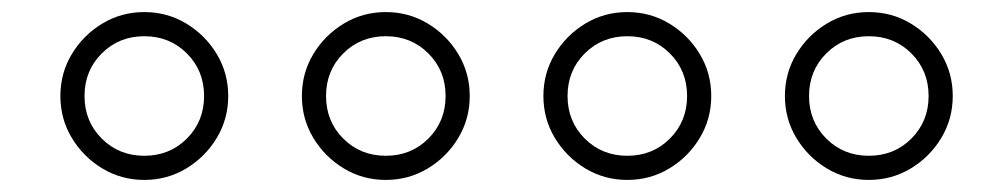

<svg xmlns="http://www.w3.org/2000/svg" viewBox="-20 -539 1640 318"><path d="M80 -380Q80 -342 99 -310.5Q118 -279 149.5 -260Q181 -241 219 -241Q257 -241 288.5 -260Q320 -279 339 -310.5Q358 -342 358 -380Q358 -418 339 -449.5Q320 -481 288.5 -500Q257 -519 219 -519Q181 -519 149.5 -500Q118 -481 99 -449.5Q80 -418 80 -380ZM120 -380Q120 -422 148.5 -450.5Q177 -479 219 -479Q261 -479 289.5 -450.5Q318 -422 318 -380Q318 -338 289.5 -309.5Q261 -281 219 -281Q177 -281 148.5 -309.5Q120 -338 120 -380Z M480 -380Q480 -342 499 -310.5Q518 -279 549.5 -260Q581 -241 619 -241Q657 -241 688.5 -260Q720 -279 739 -310.5Q758 -342 758 -380Q758 -418 739 -449.5Q720 -481 688.5 -500Q657 -519 619 -519Q581 -519 549.5 -500Q518 -481 499 -449.5Q480 -418 480 -380ZM520 -380Q520 -422 548.5 -450.5Q577 -479 619 -479Q661 -479 689.5 -450.5Q718 -422 718 -380Q718 -338 689.5 -309.5Q661 -281 619 -281Q577 -281 548.5 -309.5Q520 -338 520 -380Z M480 -380Q480 -342 499 -310.5Q518 -279 549.5 -260Q581 -241 619 -241Q657 -241 688.5 -260Q720 -279 739 -310.5Q758 -342 758 -380Q758 -418 739 -449.5Q720 -481 688.5 -500Q657 -519 619 -519Q581 -519 549.5 -500Q518 -481 499 -449.5Q480 -418 480 -380ZM520 -380Q520 -422 548.5 -450.5Q577 -479 619 -479Q661 -479 689.5 -450.5Q718 -422 718 -380Q718 -338 689.5 -309.5Q661 -281 619 -281Q577 -281 548.5 -309.5Q520 -338 520 -380Z M880 -380Q880 -342 899 -310.5Q918 -279 949.5 -260Q981 -241 1019 -241Q1057 -241 1088.5 -260Q1120 -279 1139 -310.5Q1158 -342 1158 -380Q1158 -418 1139 -449.5Q1120 -481 1088.5 -500Q1057 -519 1019 -519Q981 -519 949.5 -500Q918 -481 899 -449.5Q880 -418 880 -380ZM920 -380Q920 -422 948.5 -450.5Q977 -479 1019 -479Q1061 -479 1089.5 -450.5Q1118 -422 1118 -380Q1118 -338 1089.5 -309.5Q1061 -281 1019 -281Q977 -281 948.5 -309.5Q920 -338 920 -380Z M1280 -380Q1280 -342 1299 -310.5Q1318 -279 1349.5 -260Q1381 -241 1419 -241Q1457 -241 1488.5 -260Q1520 -279 1539 -310.5Q1558 -342 1558 -380Q1558 -418 1539 -449.5Q1520 -481 1488.5 -500Q1457 -519 1419 -519Q1381 -519 1349.5 -500Q1318 -481 1299 -449.5Q1280 -418 1280 -380ZM1320 -380Q1320 -422 1348.5 -450.5Q1377 -479 1419 -479Q1461 -479 1489.5 -450.5Q1518 -422 1518 -380Q1518 -338 1489.5 -309.5Q1461 -281 1419 -281Q1377 -281 1348.5 -309.5Q1320 -338 1320 -380Z M1280 -380Q1280 -342 1299 -310.5Q1318 -279 1349.5 -260Q1381 -241 1419 -241Q1457 -241 1488.5 -260Q1520 -279 1539 -310.5Q1558 -342 1558 -380Q1558 -418 1539 -449.5Q1520 -481 1488.5 -500Q1457 -519 1419 -519Q1381 -519 1349.5 -500Q1318 -481 1299 -449.5Q1280 -418 1280 -380ZM1320 -380Q1320 -422 1348.5 -450.5Q1377 -479 1419 -479Q1461 -479 1489.5 -450.5Q1518 -422 1518 -380Q1518 -338 1489.5 -309.5Q1461 -281 1419 -281Q1377 -281 1348.5 -309.5Q1320 -338 1320 -380Z"/></svg>

Font: text-security-circle
Style: Regular
Weight: 400
Monospace: yes
Foundry: Oskari Noppa
Version: Version 3.000;hotconv 1.0.118;makeotfexe 2.5.65603